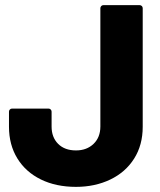

<svg xmlns="http://www.w3.org/2000/svg" viewBox="-20 -720 625 748"><path d="M15 -226V-285Q15 -290 18.5 -293.5Q22 -297 27 -297H169Q174 -297 177.5 -293.5Q181 -290 181 -285V-227Q181 -185 206.5 -159.5Q232 -134 276 -134Q318 -134 344.5 -159.5Q371 -185 371 -227V-688Q371 -693 374.5 -696.5Q378 -700 383 -700H524Q529 -700 532.5 -696.5Q536 -693 536 -688V-226Q536 -155 502.5 -102Q469 -49 409.5 -20.5Q350 8 276 8Q198 8 139 -21Q80 -50 47.5 -103Q15 -156 15 -226Z"/></svg>

Font: Barlow GEO ExtraBold
Style: Regular
Weight: 800
Designer: Jeremy Tribby
Foundry: Tribby Type
Version: Version 1.408